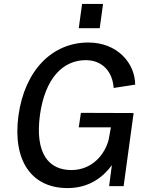

<svg xmlns="http://www.w3.org/2000/svg" viewBox="-20 -950 769 980"><path d="M506 -930H399L382 -806H489ZM325 10C436 10 507 -47 551 -107L537 0H611L662 -373L393 -374L382 -300H546L535 -239C518 -167 454 -82 344 -82C230 -82 157 -165 184 -364C210 -549 300 -643 418 -643C503 -643 555 -583 560 -501L670 -518C669 -629 578 -733 431 -733C247 -733 106 -592 74 -359C44 -132 139 10 325 10Z"/></svg>

Font: United Sans Medium
Style: Italic
Weight: 500
Italic angle: -8°
Designer: Pablo Impallari, Rodrigo Fuenzalida (Modified by Dan O. Williams)
Version: Version 1.000;PS 001.000;hotconv 1.0.88;makeotf.lib2.5.64775